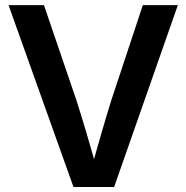

<svg xmlns="http://www.w3.org/2000/svg" viewBox="-20 -748 746 768"><path d="M273.9 0 14.2 -727.5H155.8L285.6 -347.2Q303.7 -291 325.2 -218.5Q346.7 -146 373 -53.7H340.3Q365.7 -146.5 386.7 -218.8Q407.7 -291 425.3 -347.2L551.3 -727.5H691.4L436.5 0Z"/></svg>

Font: Inter 24pt SemiBold
Style: Regular
Weight: 600
Designer: Rasmus Andersson
Foundry: rsms
Version: Version 4.001;git-66647c0bb